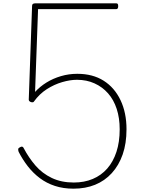

<svg xmlns="http://www.w3.org/2000/svg" viewBox="-20 -1116 870 1155"><path d="M422 19Q361 19 310.5 2.5Q260 -14 219.5 -44.5Q179 -75 147.5 -115.5Q116 -156 92 -203Q89 -212 89.5 -218.5Q90 -225 98 -229Q107 -235 113.5 -233.5Q120 -232 123 -224Q153 -167 193.5 -120Q234 -73 291.5 -45.5Q349 -18 424 -18Q487 -18 538 -39.5Q589 -61 625 -102Q661 -143 680.5 -202.5Q700 -262 700 -338Q700 -406 682 -461Q664 -516 630 -554.5Q596 -593 548.5 -614.5Q501 -636 443 -636Q402 -636 354 -622Q306 -608 261.5 -579.5Q217 -551 184 -505Q181 -500 173 -500.5Q165 -501 159 -505.5Q153 -510 153 -516L173 -1081Q173 -1089 178 -1092.5Q183 -1096 193 -1096H679Q685 -1096 688 -1092.5Q691 -1089 691 -1079Q691 -1070 688 -1065.5Q685 -1061 679 -1061H209L191 -563Q220 -595 259.5 -619.5Q299 -644 346.5 -658Q394 -672 445 -672Q538 -672 603.5 -630.5Q669 -589 705 -513.5Q741 -438 741 -338Q741 -253 718 -187Q695 -121 652.5 -74.5Q610 -28 552 -4.5Q494 19 422 19Z"/></svg>

Font: Playwrite FR Moderne Thin
Style: Regular
Weight: 250
Version: Version 1.002